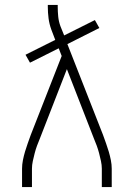

<svg xmlns="http://www.w3.org/2000/svg" viewBox="-20 -755 540 775"><path d="M69 0V-74Q69 -91 72.5 -108.5Q76 -126 81 -143Q86 -160 92 -176.5Q98 -193 104 -210L229 -529L217 -560L101 -502L83 -534L203 -594L187 -636Q179 -658 176 -681Q173 -704 173 -728V-735H213V-728Q213 -708 215 -688Q217 -668 224 -649L239 -612L363 -674L381 -642L252 -577L396 -210Q402 -193 408 -176.5Q414 -160 419 -143Q424 -126 427.5 -108.5Q431 -91 431 -74V0H391V-74Q391 -89 387.5 -105Q384 -121 380 -136.5Q376 -152 370.5 -167Q365 -182 359 -196L250 -476L141 -196Q135 -182 129.5 -167Q124 -152 120 -136.5Q116 -121 112.5 -105Q109 -89 109 -74V0Z"/></svg>

Font: Zed Sans Extralight
Style: Regular
Weight: 200
Designer: Belleve Invis
Foundry: Belleve Invis
Version: Version 1.0.0; ttfautohint (v1.8.4)